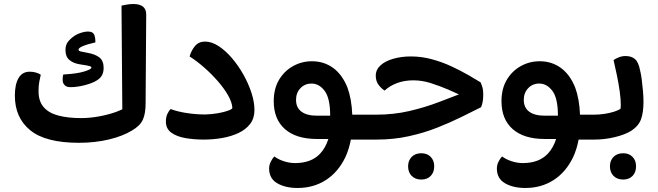

<svg xmlns="http://www.w3.org/2000/svg" viewBox="-20 -695 3276 956"><path d="M383 -107Q428 -107 473.5 -115.5Q519 -124 556 -137Q575 -144 589 -151L585 -667Q594 -669 610.5 -672Q627 -675 644 -675Q676 -675 692 -662Q708 -649 708 -623L705 -181Q705 -130 691.5 -99.5Q678 -69 637 -45Q591 -17 522 -0.5Q453 16 373 16Q207 16 130.5 -46.5Q54 -109 54 -219Q54 -275 72.5 -306.5Q91 -338 128 -338Q145 -338 160 -333.5Q175 -329 183 -323Q179 -306 175.5 -287Q172 -268 172 -246Q172 -242 172 -239Q172 -191 197.5 -161.5Q223 -132 271 -119.5Q319 -107 383 -107ZM331 -261Q311 -261 302 -271Q293 -281 292.5 -290Q292 -299 292 -302Q292 -314 295 -324Q364 -328 399.5 -339Q435 -350 435 -358Q435 -363 429.5 -365Q424 -367 413 -369L376 -375Q345 -380 325.5 -396.5Q306 -413 306 -446Q306 -471 318 -486.5Q330 -502 351 -517Q367 -527 385.5 -532.5Q404 -538 417 -538Q441 -538 448 -524.5Q455 -511 455 -484Q412 -474 391.5 -465Q371 -456 371 -448Q371 -444 374.5 -441.5Q378 -439 391 -437L416 -432Q455 -425 475.5 -408.5Q496 -392 496 -357Q496 -337 488.5 -321.5Q481 -306 461 -294Q441 -281 402.5 -271Q364 -261 331 -261Z M994 0Q946 0 903 -7.5Q860 -15 833 -34.5Q806 -54 806 -90Q806 -112 813.5 -128Q821 -144 830 -152Q864 -139 910.5 -132Q957 -125 1003 -125Q1036 -126 1066.5 -131.5Q1097 -137 1117 -144.5Q1137 -152 1137 -158Q1135 -187 1115 -221.5Q1095 -256 1064 -291.5Q1033 -327 996.5 -359Q960 -391 924 -414Q933 -445 951.5 -466.5Q970 -488 1001 -488Q1034 -488 1068.5 -465.5Q1103 -443 1135 -405.5Q1167 -368 1192 -323.5Q1217 -279 1232 -233Q1247 -187 1247 -147Q1247 -106 1225.5 -78Q1204 -50 1168 -33Q1132 -16 1087 -8Q1042 0 994 0Z M1533 -390Q1593 -390 1638.5 -357Q1684 -324 1710 -259Q1731 -202 1734 -124H1799Q1806 -113 1810 -97.5Q1814 -82 1814 -62Q1814 -42 1809.5 -26Q1805 -10 1799 0H1727Q1718 48 1700 87Q1664 162 1602.5 201.5Q1541 241 1462 241Q1401 241 1360.5 217.5Q1320 194 1320 144Q1320 127 1328 110.5Q1336 94 1346 84Q1366 99 1394 108Q1422 117 1449 117Q1530 117 1574 70Q1601 41 1615 -3H1558Q1455 -3 1399 -52Q1343 -101 1343 -191Q1343 -253 1369 -297Q1395 -341 1438.5 -365.5Q1482 -390 1533 -390ZM1531 -279Q1498 -279 1476 -256Q1454 -233 1454 -198Q1454 -159 1481 -139Q1508 -119 1558 -119H1624Q1624 -206 1596.5 -242.5Q1569 -279 1531 -279Z M1783 0V-124H1851Q1940 -124 2017.5 -142Q2095 -160 2166 -187Q2217 -206 2265 -225Q2238 -237 2214 -248Q2167 -268 2124 -281.5Q2081 -295 2038 -295Q1994 -295 1957.5 -281.5Q1921 -268 1895 -244Q1879 -254 1865 -272.5Q1851 -291 1851 -318Q1851 -348 1874.5 -369.5Q1898 -391 1938.5 -402.5Q1979 -414 2026 -414Q2079 -414 2130.5 -400Q2182 -386 2228 -364.5Q2274 -343 2311.5 -321.5Q2349 -300 2373 -285Q2379 -271 2382.5 -258.5Q2386 -246 2386 -228Q2386 -224 2386 -219Q2386 -202 2383 -186.5Q2380 -171 2375 -161Q2333 -140 2277.5 -112.5Q2222 -85 2156 -59Q2090 -33 2014.5 -16.5Q1939 0 1856 0ZM2078 199Q2048 199 2030 181Q2012 163 2012 133Q2012 104 2030 86Q2048 68 2078 68Q2107 68 2124.5 86Q2142 104 2142 133Q2142 163 2124.5 181Q2107 199 2078 199Z M2667 -390Q2727 -390 2772.5 -357Q2818 -324 2844 -259Q2865 -202 2868 -124H2933Q2940 -113 2944 -97.5Q2948 -82 2948 -62Q2948 -42 2943.5 -26Q2939 -10 2933 0H2861Q2852 48 2834 87Q2798 162 2736.5 201.5Q2675 241 2596 241Q2535 241 2494.5 217.5Q2454 194 2454 144Q2454 127 2462 110.5Q2470 94 2480 84Q2500 99 2528 108Q2556 117 2583 117Q2664 117 2708 70Q2735 41 2749 -3H2692Q2589 -3 2533 -52Q2477 -101 2477 -191Q2477 -253 2503 -297Q2529 -341 2572.5 -365.5Q2616 -390 2667 -390ZM2665 -279Q2632 -279 2610 -256Q2588 -233 2588 -198Q2588 -159 2615 -139Q2642 -119 2692 -119H2758Q2758 -206 2730.5 -242.5Q2703 -279 2665 -279Z M2917 0V-124H2937Q2963 -124 2989.5 -128Q3016 -132 3038 -139Q3060 -146 3070 -154Q3071 -163 3071 -173Q3071 -200 3066 -237.5Q3061 -275 3052 -318.5Q3043 -362 3035 -396Q3045 -403 3061 -409.5Q3077 -416 3095 -416Q3124 -416 3141.5 -401Q3159 -386 3167 -345Q3172 -326 3175.5 -298Q3179 -270 3181.5 -241.5Q3184 -213 3184 -189Q3184 -134 3171.5 -100.5Q3159 -67 3122 -43Q3091 -24 3040.5 -12Q2990 0 2939 0ZM3083 199Q3053 199 3035 181Q3017 163 3017 133Q3017 104 3035 86Q3053 68 3083 68Q3112 68 3129.5 86Q3147 104 3147 133Q3147 163 3129.5 181Q3112 199 3083 199Z"/></svg>

Font: Baloo Bhaijaan 2 SemiBold
Style: Regular
Weight: 600
Designer: Sanskriti Dholi, Noopur Datye and Ek Type
Foundry: Ek Type
Version: Version 1.700